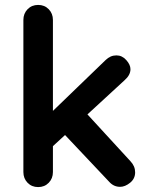

<svg xmlns="http://www.w3.org/2000/svg" viewBox="-20 -760 609 780"><path d="M135 0Q109 0 92 -17.5Q75 -35 75 -61V-679Q75 -705 92 -722.5Q109 -740 135 -740Q161 -740 178 -722.5Q195 -705 195 -679V-61Q195 -35 178 -17.5Q161 0 135 0ZM453 -535Q476 -535 493 -516Q510 -497 510 -479Q510 -455 486 -434L185 -157L180 -295L409 -516Q428 -535 453 -535ZM468 -1Q442 -1 424 -21L239 -217L330 -301L510 -105Q529 -85 529 -60Q529 -34 508.5 -17.5Q488 -1 468 -1Z"/></svg>

Font: Quicksand Variable Light
Style: Regular
Weight: 300
Designer: Andrew Paglinawan
Foundry: Andrew Paglinawan
Version: Version 3.004